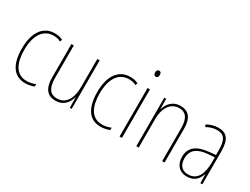

<svg xmlns="http://www.w3.org/2000/svg" viewBox="-61 -1260 2356 1806"><g transform="rotate(30 1117.0 -356.5)"><path d="M239 10C274 10 311 2 336 -9V-35C307 -22 273 -15 241 -15C125 -15 77 -117 77 -258C77 -422 144 -512 251 -512C278 -512 305 -507 329 -494L338 -518C312 -531 284 -537 250 -537C126 -537 51 -435 51 -258C51 -97 109 10 239 10Z M741 -527H715V-227C715 -82 657 -15 569 -15C499 -15 460 -62 460 -173V-527H434V-166C434 -49 478 10 568 10C661 10 700 -53 717 -112H719L721 0H741Z M1058 10C1093 10 1130 2 1155 -9V-35C1126 -22 1092 -15 1060 -15C944 -15 896 -117 896 -258C896 -422 963 -512 1070 -512C1097 -512 1124 -507 1148 -494L1157 -518C1131 -531 1103 -537 1069 -537C945 -537 870 -435 870 -258C870 -97 928 10 1058 10Z M1275 -723C1255 -723 1249 -706 1249 -690C1249 -672 1256 -657 1274 -657C1292 -657 1300 -671 1300 -691C1300 -707 1295 -723 1275 -723ZM1287 -527H1261V0H1287Z M1616 -537C1527 -537 1484 -475 1467 -416H1465L1463 -527H1443V0H1469V-308C1469 -445 1533 -513 1616 -513C1683 -513 1724 -468 1724 -359V0H1750V-366C1750 -485 1702 -537 1616 -537Z M2027 -537C1986 -537 1942 -524 1904 -503L1914 -480C1957 -504 1994 -512 2027 -512C2102 -512 2134 -471 2134 -351V-303L2061 -296C1937 -284 1865 -234 1865 -129C1865 -53 1906 10 1996 10C2082 10 2118 -43 2135 -96H2137L2139 0H2160V-356C2160 -486 2119 -537 2027 -537ZM2061 -273 2135 -279V-220C2134 -98 2095 -13 1996 -13C1930 -13 1892 -55 1892 -129C1892 -219 1951 -263 2061 -273Z"/></g></svg>

Font: Noto Sans Khmer UI Condensed Thin
Style: Regular
Weight: 100
Width: 3
Designer: Danh Hong and the Monotype Design Team
Foundry: Monotype Imaging Inc.
Version: Version 2.002